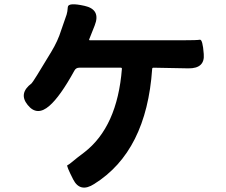

<svg xmlns="http://www.w3.org/2000/svg" viewBox="-20 -814 1040 882"><path d="M413 31Q348 73 316 10Q284 -53 289.5 -55Q295 -57 306 -66Q336 -91 367 -114Q519 -231 540 -498Q540 -503 535 -503H344Q329 -503 322 -490Q256 -370 207 -328Q150 -278 107 -332Q64 -385 125 -431Q131 -435 215 -575Q246 -626 261 -675Q273 -711 286 -747Q290 -759 291.5 -781.5Q293 -804 369 -787Q444 -770 415 -697L390 -634Q388 -629 393 -629H819Q885 -629 898 -631.5Q911 -634 916 -566Q922 -499 845 -500L685 -503Q679 -503 679 -497Q653 -119 413 31Z"/></svg>

Font: Resource Han Rounded KR
Style: Bold
Weight: 700
Designer: Cyano Hao (round all glyphs); Ryoko NISHIZUKA 西塚涼子 (kana, bopomofo & ideographs); Paul D. Hunt (Latin, Greek & Cyrillic)
Foundry: Cyano Hao
Version: 0.990